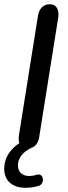

<svg xmlns="http://www.w3.org/2000/svg" viewBox="-36 -697 321 911"><path d="M85 194C106 194 131 191 150 184C177 174 173 122 138 132C123 137 113 138 102 138C69 138 49 118 49 88C49 54 72 23 114 4C134 -3 146 -21 150 -47L240 -612C246 -649 233 -677 201 -677C168 -677 149 -654 144 -621L54 -56C52 -41 52 -28 56 -18C10 12 -16 54 -16 104C-16 156 18 194 85 194Z"/></svg>

Font: SN Pro Medium
Style: Italic
Weight: 400
Italic angle: -9°
Designer: Tobias Whetton
Foundry: Supernotes
Version: Version 1.001;Glyphs 3.2 (3249)